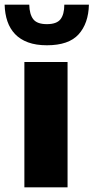

<svg xmlns="http://www.w3.org/2000/svg" viewBox="-51 -807 403 827"><path d="M151 -612Q104 -612 70 -624.5Q36 -637 14 -660Q-8 -683 -19 -715Q-30 -747 -31 -787H75Q76 -745 92.5 -724Q109 -703 151 -703Q193 -703 209.5 -724Q226 -745 226 -787H332Q330 -706 287.5 -659Q245 -612 151 -612ZM54 -540H240V0H54Z"/></svg>

Font: Encode Sans Narrow
Style: ExtraBold
Weight: 800
Designer: Pablo Impallari, Andres Torresi
Foundry: Pablo Impallari, Andres Torresi
Version: Version 1.000; ttfautohint (v1.00) -l 8 -r 50 -G 200 -x 14 -